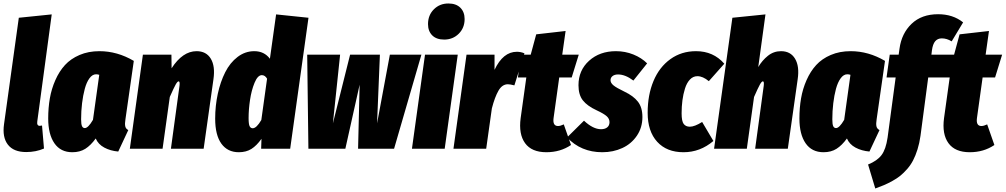

<svg xmlns="http://www.w3.org/2000/svg" viewBox="-21 -845 5714 1091"><path d="M272.9 -763.2 190.9 -155.8Q187 -129.9 205.1 -129.9Q210 -129.9 217.8 -131.8L229 -1Q183.1 19 127.9 19Q56.2 19 23.7 -23.2Q-8.8 -65.4 2 -140.1L85.9 -744.1Z M543.9 -554.2Q645.5 -554.2 739.3 -499L691.9 -168Q687.5 -142.1 690.7 -127.4Q693.8 -112.8 708 -106L650.9 16.1Q606.4 12.2 571.8 -6.3Q537.1 -24.9 522.9 -58.1Q494.6 -19 463.9 0.5Q433.1 20 390.1 20Q323.2 20 288.1 -31Q252.9 -82 252.9 -171.9Q252.9 -231.9 262.2 -285.9Q271.5 -339.8 293.5 -389.6Q315.4 -439.5 348.1 -475.3Q380.9 -511.2 431.2 -532.7Q481.4 -554.2 543.9 -554.2ZM524.9 -422.9Q503.9 -422.9 487.3 -400.1Q470.7 -377.4 460.7 -340.1Q450.7 -302.7 445.3 -258.3Q439.9 -213.9 439.9 -167Q439.9 -138.7 445.1 -127.9Q450.2 -117.2 460.9 -117.2Q480 -117.2 507.3 -164.1L543 -419.9Q534.2 -422.9 524.9 -422.9Z M1096.2 -554.2Q1150.9 -554.2 1176.8 -511.5Q1202.6 -468.8 1191.9 -395L1136.2 0H950.2L999 -357.9Q1002 -382.8 994.1 -382.8Q987.3 -382.8 977.1 -364.5Q966.8 -346.2 943.8 -293.9L902.8 0H716.8L791 -534.2H953.1L954.1 -457Q1016.6 -554.2 1096.2 -554.2Z M1547.9 -763.2 1731.9 -744.1 1627.9 0H1462.9L1464.8 -56.2Q1437.5 -17.6 1407.7 1.2Q1377.9 20 1335.9 20Q1272 20 1236.8 -28.8Q1201.7 -77.6 1201.7 -170.9Q1201.7 -244.1 1216.6 -312.3Q1231.4 -380.4 1258.8 -434.6Q1286.1 -488.8 1329.1 -521.5Q1372.1 -554.2 1423.8 -554.2Q1480.5 -554.2 1512.7 -511.2ZM1466.8 -418Q1443.4 -418 1425.5 -374.8Q1407.7 -331.5 1399.7 -277.1Q1391.6 -222.7 1391.6 -173.8Q1391.6 -139.2 1397.5 -127.7Q1403.3 -116.2 1415 -116.2Q1436.5 -116.2 1463.9 -163.1L1496.6 -397.9Q1484.9 -418 1466.8 -418Z M2373.5 -534.2 2218.3 0H2013.7L2022.5 -363.8L1941.4 0H1731.4L1724.6 -534.2H1911.6L1870.6 -144L1968.3 -534.2H2137.7L2121.6 -144L2194.3 -534.2Z M2502.9 -620.1Q2459 -620.1 2435.1 -644Q2411.1 -668 2411.1 -708Q2411.1 -758.8 2444.3 -792Q2477.5 -825.2 2526.9 -825.2Q2570.8 -825.2 2595 -801Q2619.1 -776.9 2619.1 -736.8Q2619.1 -686.5 2585.7 -653.3Q2552.2 -620.1 2502.9 -620.1ZM2580.1 -534.2 2505.9 0H2319.8L2394 -534.2Z M2916 -550.8Q2938 -550.8 2959 -542L2901.9 -359.9Q2877.4 -366.2 2864.7 -366.2Q2832.5 -366.2 2811.5 -329.8Q2790.5 -293.5 2773.9 -229L2741.7 0H2555.7L2629.9 -534.2H2789.1V-448.2Q2837.4 -550.8 2916 -550.8Z M3156.7 -404.8 3124.5 -173.8Q3118.7 -128.9 3149.9 -128.9Q3163.1 -128.9 3182.6 -138.2L3223.6 -21Q3163.1 20 3083.5 20Q3000 20 2962.6 -31.5Q2925.3 -83 2937.5 -173.8L2969.7 -404.8H2921.9L2939.9 -534.2H2994.6L3025.9 -649.9L3192.9 -668.9L3173.8 -534.2H3267.6L3227.5 -404.8Z M3479 -554.2Q3531.2 -554.2 3577.9 -535.4Q3624.5 -516.6 3656.2 -484.9L3578.1 -387.2Q3532.2 -421.9 3491.2 -421.9Q3471.2 -421.9 3459.7 -412.8Q3448.2 -403.8 3448.2 -389.2Q3448.2 -374 3464.4 -360.4Q3480.5 -346.7 3527.3 -324.2Q3578.1 -300.3 3603.8 -267.3Q3629.4 -234.4 3629.4 -180.2Q3629.4 -120.1 3597.9 -73.7Q3566.4 -27.3 3514.9 -3.7Q3463.4 20 3401.4 20Q3280.3 20 3201.2 -64L3297.4 -159.2Q3349.1 -110.8 3394 -110.8Q3416.5 -110.8 3429.4 -121.3Q3442.4 -131.8 3442.4 -150.9Q3442.4 -169.9 3426.8 -184.3Q3411.1 -198.7 3370.1 -217.8Q3315.4 -243.2 3290.8 -274.9Q3266.1 -306.6 3266.1 -360.8Q3266.1 -445.3 3326.4 -499.8Q3386.7 -554.2 3479 -554.2Z M3934.1 -554.2Q4032.7 -554.2 4094.7 -482.9L4006.8 -383.8Q3972.7 -412.1 3941.9 -412.1Q3917.5 -412.1 3899.4 -393.1Q3881.3 -374 3871.3 -342Q3861.3 -310.1 3856.7 -274.7Q3852.1 -239.3 3852.1 -201.2Q3852.1 -156.2 3864 -140.6Q3876 -125 3898.9 -125Q3925.8 -125 3968.8 -151.9L4032.7 -43.9Q3957.5 20 3862.8 20Q3767.6 20 3713.4 -39.3Q3659.2 -98.6 3659.2 -204.1Q3659.2 -305.7 3692.4 -384.8Q3725.6 -463.9 3788.3 -509Q3851.1 -554.2 3934.1 -554.2Z M4417 -554.2Q4471.2 -554.2 4496.8 -511.2Q4522.5 -468.3 4511.7 -395L4455.6 0H4270L4318.8 -357.9Q4321.8 -382.8 4314 -382.8Q4307.1 -382.8 4296.9 -364.5Q4286.6 -346.2 4263.7 -293.9L4222.7 0H4036.6L4140.6 -744.1L4328.6 -763.2L4287.6 -463.9Q4309.6 -501.5 4342.3 -527.8Q4375 -554.2 4417 -554.2Z M4812.5 -554.2Q4914.1 -554.2 5007.8 -499L4960.4 -168Q4956.1 -142.1 4959.2 -127.4Q4962.4 -112.8 4976.6 -106L4919.4 16.1Q4875 12.2 4840.3 -6.3Q4805.7 -24.9 4791.5 -58.1Q4763.2 -19 4732.4 0.5Q4701.7 20 4658.7 20Q4591.8 20 4556.6 -31Q4521.5 -82 4521.5 -171.9Q4521.5 -231.9 4530.8 -285.9Q4540 -339.8 4562 -389.6Q4584 -439.5 4616.7 -475.3Q4649.4 -511.2 4699.7 -532.7Q4750 -554.2 4812.5 -554.2ZM4793.5 -422.9Q4772.5 -422.9 4755.9 -400.1Q4739.3 -377.4 4729.2 -340.1Q4719.2 -302.7 4713.9 -258.3Q4708.5 -213.9 4708.5 -167Q4708.5 -138.7 4713.6 -127.9Q4718.8 -117.2 4729.5 -117.2Q4748.5 -117.2 4775.9 -164.1L4811.5 -419.9Q4802.7 -422.9 4793.5 -422.9Z M5330.6 -627Q5307.1 -627 5293.2 -610.8Q5279.3 -594.7 5274.4 -558.1L5271.5 -534.2H5372.6L5332.5 -404.8H5253.4L5209.5 -73.2Q5203.6 -31.2 5192.4 4.4Q5181.2 40 5167.2 66.7Q5153.3 93.3 5133.3 116Q5113.3 138.7 5094.2 154.1Q5075.2 169.4 5049.3 183.6Q5023.4 197.8 5002.2 206.8Q4981 215.8 4952.6 226.1L4911.6 89.8Q4963.4 68.8 4988 36.4Q5012.7 3.9 5022.5 -63L5068.4 -404.8H5016.6L5034.7 -534.2H5085.4L5090.3 -568.8Q5102.1 -655.3 5158.9 -709.7Q5215.8 -764.2 5309.6 -764.2Q5394 -764.2 5451.7 -717.8L5386.7 -609.9Q5358.9 -627 5330.6 -627Z M5562.5 -404.8 5530.3 -173.8Q5524.4 -128.9 5555.7 -128.9Q5568.8 -128.9 5588.4 -138.2L5629.4 -21Q5568.8 20 5489.3 20Q5405.8 20 5368.4 -31.5Q5331.1 -83 5343.3 -173.8L5375.5 -404.8H5327.6L5345.7 -534.2H5400.4L5431.6 -649.9L5598.6 -668.9L5579.6 -534.2H5673.3L5633.3 -404.8Z"/></svg>

Font: Fira Sans Compressed Heavy
Style: Italic
Weight: 900
Width: 3
Italic angle: -8°
Designer: Carrois Corporate & Edenspiekermann AG
Foundry: Carrois Corporate GbR & Edenspiekermann AG
Version: Version 4.203;PS 004.203;hotconv 1.0.88;makeotf.lib2.5.64775